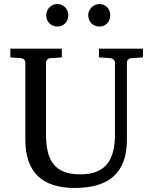

<svg xmlns="http://www.w3.org/2000/svg" viewBox="-20 -911 751 947"><path d="M376 -51C248 -51 207 -121 207 -248V-602C207 -614 216 -623 228 -624L285 -628V-671H31V-628L84 -624C96 -623 105 -614 105 -602V-222C105 -62 187 16 349 16C515 16 606 -56 606 -222V-602C606 -614 615 -623 627 -624L685 -628V-671H468V-628L525 -624C537 -623 547 -614 547 -602V-248C547 -123 502 -51 376 -51ZM263 -891C232 -891 208 -866 208 -835C208 -804 232 -780 263 -780C294 -780 317 -805 317 -836C317 -866 294 -891 263 -891ZM471 -891C441 -891 415 -866 415 -836C415 -804 439 -780 471 -780C502 -780 524 -805 524 -836C524 -867 501 -891 471 -891Z"/></svg>

Font: Veleka
Style: Regular
Weight: 400
Designer: Stefan Peev, Context Ltd, 2016; SIL International, 1997-2014.
Foundry: Stefan Peev, Context Ltd, 2016
Version: Version 1.000